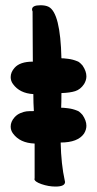

<svg xmlns="http://www.w3.org/2000/svg" viewBox="-20 -723 368 728"><path d="M111.3 -178.7Q55.7 -180.7 29.3 -216.8Q20.5 -228.5 20.5 -243.2Q20.5 -261.7 35.2 -278.3Q44.9 -289.1 58.1 -294.4Q71.3 -299.8 80.6 -300.8Q89.8 -301.8 108.4 -301.8Q107.4 -312.5 106.9 -333.5Q106.4 -354.5 106.4 -366.2Q54.7 -369.1 29.3 -404.3Q20.5 -416 20.5 -430.7Q20.5 -449.2 35.2 -465.8Q55.7 -489.3 104.5 -489.3Q104.5 -511.7 104 -574.7Q103.5 -637.7 103.5 -679.7Q101.6 -682.6 101.6 -687.5Q101.6 -703.1 133.8 -703.1Q152.3 -703.1 164.1 -697.3Q209 -674.8 212.9 -502Q222.7 -502 228.5 -501Q230.5 -501 237.8 -500Q245.1 -499 247.6 -498.5Q250 -498 255.9 -496.6Q261.7 -495.1 264.2 -494.1Q266.6 -493.2 272 -491.2Q277.3 -489.3 279.8 -487.3Q282.2 -485.4 286.1 -481.9Q290 -478.5 293 -474.6Q307.6 -453.1 307.6 -433.6Q307.6 -418.9 298.8 -404.3Q285.2 -383.8 265.1 -377.4Q245.1 -371.1 212.9 -370.1Q212.9 -333 211.9 -314.5Q222.7 -314.5 228.5 -313.5Q230.5 -313.5 237.8 -312.5Q245.1 -311.5 247.6 -311Q250 -310.5 255.9 -309.1Q261.7 -307.6 264.2 -306.6Q266.6 -305.7 272 -303.7Q277.3 -301.8 279.8 -299.8Q282.2 -297.9 286.1 -294.4Q290 -291 293 -287.1Q307.6 -265.6 307.6 -246.1Q307.6 -231.4 298.8 -216.8Q275.4 -182.6 210 -182.6Q211.9 -99.6 225.6 -38.1Q225.6 -37.1 226.1 -35.6Q226.6 -34.2 226.6 -33.2Q226.6 -15.6 190.4 -15.6Q164.1 -15.6 137.2 -24.9Q110.4 -34.2 110.4 -44.9L111.3 -45.9Q111.3 -46.9 111.3 -47.9V-97.7Z"/></svg>

Font: LPEducational
Style: Medium
Weight: 500
Designer: Based on Essays1743, by John Stracke, which says:

Based on the typeface in a 1743 English translation of the essays of 
Version: Version 001.204